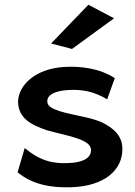

<svg xmlns="http://www.w3.org/2000/svg" viewBox="-20 -776 570 808"><path d="M195 -593 283 -570 460 -699 352 -756ZM54 -51C115 0 194 15 278 12C422 8 495 -62 495 -148C496 -205 456 -238 409 -261C351 -287 263 -293 210 -316C192 -324 179 -333 179 -350C179 -379 216 -394 265 -397C325 -401 376 -391 431 -358L463 -447C401 -488 320 -499 246 -494C126 -485 59 -417 56 -350C56 -278 112 -250 177 -228C228 -213 289 -203 329 -184C347 -175 363 -164 363 -144C363 -109 325 -92 271 -90C203 -86 149 -99 84 -153Z"/></svg>

Font: Bluebird
Style: Ext
Weight: 400
Designer: Jasper
Foundry: Cannot Into Space Fonts
Version: Version 0.98